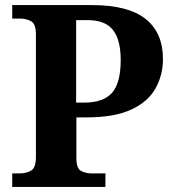

<svg xmlns="http://www.w3.org/2000/svg" viewBox="-20 -734 678 754"><path d="M28 0V-53H57Q83 -53 102 -64Q121 -75 121 -118V-600Q121 -640 102 -650.5Q83 -661 60 -661H28V-714H341Q484 -714 552 -659.5Q620 -605 620 -502Q620 -439 590.5 -386.5Q561 -334 495 -303.5Q429 -273 319 -273H280V-113Q280 -73 298 -63Q316 -53 341 -53H394V0ZM310 -331Q386 -331 420 -369.5Q454 -408 454 -498Q454 -578 423.5 -616.5Q393 -655 324 -655H279V-331Z"/></svg>

Font: Noto Serif Myanmar
Style: Bold
Weight: 700
Designer: Ben Mitchell and the Monotype Design Team
Foundry: Monotype Imaging Inc.
Version: Version 2.106; ttfautohint (v1.8.4.7-5d5b)